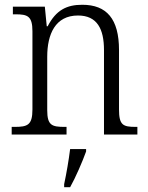

<svg xmlns="http://www.w3.org/2000/svg" viewBox="-20 -564 622 805"><path d="M29 0H259V-32H251C198 -32 178 -38 178 -102V-326C178 -421 212 -499 307 -499C387 -499 416 -443 416 -354V0H556V-32H549C496 -32 479 -39 479 -105V-354C479 -485 427 -544 325 -544C260 -544 215 -522 180 -454H176L168 -536H34V-504H45C95 -504 116 -497 116 -433V-105C116 -39 95 -32 41 -32H29ZM249 208V221H274C297 180 326 113 341 71V61H274C268 109 259 161 249 208Z"/></svg>

Font: Noto Serif Devanagari SemiCondensed Light
Style: Regular
Weight: 300
Width: 4
Designer: Universal Thirst, Indian Type Foundry and the Monotype Design Team
Foundry: Monotype Imaging Inc.
Version: Version 2.004